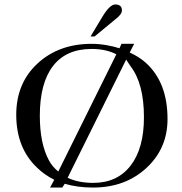

<svg xmlns="http://www.w3.org/2000/svg" viewBox="-20 -833 816 863"><path d="M405 -669H387L441 -759Q474 -813 498 -813Q528 -813 528 -786Q528 -768 497 -745ZM583 -636 563 -597Q574 -592 583 -587Q611 -572 634 -552Q733 -464 733 -298Q733 -165 637 -77Q542 10 398 10Q328 10 271 -7L260 10H205L224 -25Q181 -46 147 -79Q53 -168 53 -317Q53 -458 147 -546Q243 -636 392 -636Q425 -636 459 -630Q489 -625 517 -616L526 -636ZM503 -589Q456 -613 392 -613Q277 -613 218 -536Q159 -459 159 -313Q159 -188 200 -112Q215 -84 242 -62ZM567 -535Q562 -542 547 -565L284 -34Q332 -11 399 -11Q507 -11 567 -88.5Q627 -166 627 -306Q627 -457 567 -535Z"/></svg>

Font: New Athena Unicode
Style: Regular
Weight: 400
Designer: J. Rusten 1997; rev. by R. Hancock 2001, 2002, rev. by D. Mastronarde 2002-2021
Foundry: GreekKeys New Athena Unicode
Version: Version 5.008